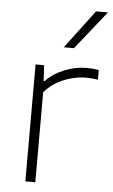

<svg xmlns="http://www.w3.org/2000/svg" viewBox="-56 -846 518 884"><g transform="rotate(5 203.0 -404.0)"><path d="M95.5 0V-540.5H135L139 -467.5H143.5Q177 -503.5 228.5 -524.2Q280 -545 331 -545Q346.5 -545 359.2 -544Q372 -543 387.5 -540V-495.5Q374 -498 359.8 -499Q345.5 -500 330 -500Q301 -500 266.5 -491.2Q232 -482.5 199.2 -464Q166.5 -445.5 141.5 -416V0ZM218 -630.5 351.5 -808H406.5L265 -630.5Z"/></g></svg>

Font: Encode Sans Exp XLt
Style: Regular
Weight: 200
Width: 7
Designer: Multiple Designers
Foundry: Impallari Type
Version: Version 3.002; ttfautohint (v1.8.3) -l 8 -r 50 -G 200 -x 14 